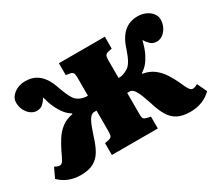

<svg xmlns="http://www.w3.org/2000/svg" viewBox="-129 -987 1442 1274"><g transform="rotate(-30 591.5 -349.5)"><path d="M172 13Q123 13 82 -3Q41 -19 9 -51L44 -125Q54 -119 63 -115.5Q72 -112 82 -112Q89 -112 95 -116Q101 -120 107 -129Q113 -138 120.5 -153Q128 -168 138 -190Q157 -229 180.5 -266Q204 -303 238.5 -330Q273 -357 324 -366V-371Q310 -380 299 -389.5Q288 -399 278 -411.5Q268 -424 258 -440Q247 -459 238 -478.5Q229 -498 222.5 -518.5Q216 -539 211 -559Q198 -537 179.5 -519.5Q161 -502 131 -502Q108 -502 86.5 -517.5Q65 -533 51.5 -559.5Q38 -586 38 -619Q38 -644 55 -665.5Q72 -687 100 -699.5Q128 -712 161 -712Q203 -712 235 -696Q267 -680 291.5 -646.5Q316 -613 333 -560Q351 -510 365 -483.5Q379 -457 392.5 -446Q406 -435 422 -429Q434 -425 442 -423Q450 -421 458 -420.5Q466 -420 474 -420V-558Q474 -586 467.5 -595.5Q461 -605 441 -608L415 -612V-703H767V-612L739 -606Q721 -602 715 -592Q709 -582 709 -555V-420Q718 -420 724.5 -420.5Q731 -421 737.5 -423Q744 -425 751 -427Q768 -434 784 -444Q800 -454 816 -480.5Q832 -507 850 -560Q862 -599 879 -628Q896 -657 917.5 -675.5Q939 -694 965 -703Q991 -712 1022 -712Q1055 -712 1083 -699.5Q1111 -687 1128 -665.5Q1145 -644 1145 -619Q1145 -586 1131.5 -559.5Q1118 -533 1096.5 -517.5Q1075 -502 1052 -502Q1022 -502 1003.5 -519.5Q985 -537 972 -559Q967 -539 960.5 -518.5Q954 -498 945.5 -478.5Q937 -459 925 -440Q916 -424 905.5 -411.5Q895 -399 884 -389.5Q873 -380 859 -371V-366Q911 -357 945.5 -330Q980 -303 1003.5 -266Q1027 -229 1045 -190Q1055 -168 1062 -153Q1069 -138 1075.5 -129Q1082 -120 1088 -116Q1094 -112 1101 -112Q1111 -112 1120 -115.5Q1129 -119 1139 -125L1174 -51Q1142 -19 1101 -3Q1060 13 1011 13Q951 13 913 -7.5Q875 -28 851.5 -69Q828 -110 810 -171Q799 -204 789.5 -229Q780 -254 770.5 -271.5Q761 -289 750 -297.5Q739 -306 727 -306H709V-144Q709 -116 715.5 -108.5Q722 -101 741 -96L767 -91V0H415V-91L443 -96Q461 -100 467.5 -109Q474 -118 474 -148V-306H456Q444 -306 433 -297.5Q422 -289 412.5 -271.5Q403 -254 393.5 -229Q384 -204 373 -171Q355 -110 331.5 -69Q308 -28 270 -7.5Q232 13 172 13Z"/></g></svg>

Font: Literata 18pt Black
Style: Regular
Weight: 900
Designer: Latin by Veronika Burian and Jose Scaglione. Greek by Irene Vlachou. Cyrillic by Vera Evstafieva.
Foundry: TypeTogether
Version: Version 3.103;gftools[0.9.29]